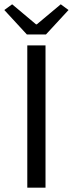

<svg xmlns="http://www.w3.org/2000/svg" viewBox="-36 -865 336 885"><path d="M89.8 0V-655.8H173.8V0ZM87.9 -706.1 -16.1 -818.8 20 -845.2 129.9 -752.9H133.8L244.1 -845.2L279.8 -818.8L175.8 -706.1Z"/></svg>

Font: Source Sans Pro
Style: Regular
Weight: 400
Designer: Paul D. Hunt
Foundry: Adobe Systems Incorporated
Version: Version 3.006;hotconv 1.0.111;makeotfexe 2.5.65597